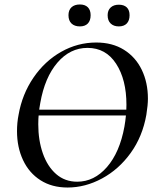

<svg xmlns="http://www.w3.org/2000/svg" viewBox="-20 -826 694 858"><path d="M91 -336H596V-310H91ZM56 -240Q56 -278 63 -313Q79 -405 129.5 -479Q180 -553 253.5 -594.5Q327 -636 410 -636Q482 -636 534 -603.5Q586 -571 613.5 -514Q641 -457 641 -385Q641 -357 634 -313Q617 -216 564 -142.5Q511 -69 436 -28.5Q361 12 282 12Q212 12 161 -20.5Q110 -53 83 -110.5Q56 -168 56 -240ZM536 -260Q545 -311 545 -358Q545 -470 499 -541Q453 -612 371 -612Q293 -612 236.5 -546Q180 -480 160 -366Q151 -318 151 -271Q151 -199 171.5 -140.5Q192 -82 231 -48Q270 -14 325 -14Q401 -14 458 -79.5Q515 -145 536 -260ZM286 -758Q286 -781 299.5 -793.5Q313 -806 337 -806Q360 -806 372.5 -793.5Q385 -781 385 -758Q385 -734 372.5 -721Q360 -708 337 -708Q313 -708 299.5 -721Q286 -734 286 -758ZM461 -758Q461 -780 474.5 -792.5Q488 -805 511 -805Q534 -805 546.5 -793Q559 -781 559 -758Q559 -734 546.5 -721Q534 -708 511 -708Q488 -708 474.5 -721Q461 -734 461 -758Z"/></svg>

Font: Cormorant Infant SemiBold
Style: Italic
Weight: 600
Italic angle: -10°
Designer: Christian Thalmann (Catharsis Fonts)
Foundry: Catharsis Fonts
Version: Version 4.000